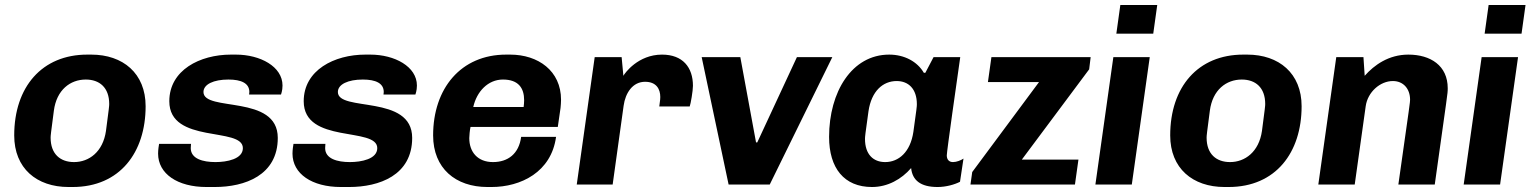

<svg xmlns="http://www.w3.org/2000/svg" viewBox="-20 -740 6153 770"><path d="M564 -314C564 -446 473 -521 346 -521H330C148 -521 37 -391 37 -197C37 -65 127 10 255 10H271C461 10 564 -129 564 -314ZM405 -215C393 -131 337 -90 277 -90C222 -90 183 -122 183 -188C183 -196 184 -205 196 -296C207 -380 262 -421 324 -421C379 -421 418 -389 418 -323C418 -315 417 -306 405 -215Z M746 -163H618C617 -158 614 -139 614 -124C614 -43 692 10 808 10H841C962 10 1094 -37 1094 -187C1094 -363 796 -290 796 -371C796 -402 837 -421 896 -421C948 -421 980 -406 980 -371L979 -361H1107C1107 -362 1113 -376 1113 -397C1113 -473 1024 -521 926 -521H906C782 -521 659 -459 659 -334C659 -161 954 -233 954 -146C954 -102 890 -90 844 -90C794 -90 745 -103 745 -146C745 -149 745 -152 746 -163Z M1285 -163H1157C1156 -158 1153 -139 1153 -124C1153 -43 1231 10 1347 10H1380C1501 10 1633 -37 1633 -187C1633 -363 1335 -290 1335 -371C1335 -402 1376 -421 1435 -421C1487 -421 1519 -406 1519 -371L1518 -361H1646C1646 -362 1652 -376 1652 -397C1652 -473 1563 -521 1465 -521H1445C1321 -521 1198 -459 1198 -334C1198 -161 1493 -233 1493 -146C1493 -102 1429 -90 1383 -90C1333 -90 1284 -103 1284 -146C1284 -149 1284 -152 1285 -163Z M2210 -191H2070C2061 -123 2017 -90 1957 -90C1895 -90 1862 -131 1862 -186C1862 -193 1864 -219 1867 -231H2217L2228 -307C2229 -318 2230 -329 2230 -340C2230 -456 2138 -521 2026 -521H2010C1828 -521 1717 -385 1717 -197C1717 -65 1807 10 1935 10H1951C2069 10 2191 -50 2210 -191ZM1997 -421C2059 -421 2082 -387 2082 -338C2082 -329 2081 -320 2080 -311H1878C1892 -373 1937 -421 1997 -421Z M2624 -313H2746C2750 -323 2759 -376 2759 -396C2759 -470 2718 -521 2635 -521C2539 -521 2486 -447 2480 -436L2473 -511H2365L2293 0H2437L2481 -316C2488 -367 2517 -412 2567 -412C2613 -412 2628 -382 2628 -351C2628 -346 2628 -341 2624 -313Z M3067 0 3318 -511H3176L3017 -169H3012L2949 -511H2794L2902 0Z M3831 -511H3724L3691 -448H3685C3659 -493 3607 -521 3546 -521C3396 -521 3305 -371 3305 -191C3305 -66 3365 10 3477 10C3540 10 3595 -21 3634 -66C3639 -17 3672 10 3740 10C3774 10 3809 0 3830 -11L3844 -104C3834 -97 3816 -90 3802 -90C3786 -90 3777 -100 3777 -117C3777 -132 3818 -421 3831 -511ZM3643 -211C3631 -130 3584 -90 3530 -90C3482 -90 3449 -121 3449 -183C3449 -192 3450 -201 3463 -294C3475 -375 3521 -415 3576 -415C3623 -415 3657 -384 3657 -322C3657 -313 3656 -304 3643 -211Z M3872 0H4291L4305 -100H4078L4348 -462L4354 -511H3956L3942 -411H4147L3879 -50Z M4473 -720 4457 -605H4605L4621 -720ZM4373 0H4519L4591 -511H4445Z M5200 -314C5200 -446 5109 -521 4982 -521H4966C4784 -521 4673 -391 4673 -197C4673 -65 4763 10 4891 10H4907C5097 10 5200 -129 5200 -314ZM5041 -215C5029 -131 4973 -90 4913 -90C4858 -90 4819 -122 4819 -188C4819 -196 4820 -205 4832 -296C4843 -380 4898 -421 4960 -421C5015 -421 5054 -389 5054 -323C5054 -315 5053 -306 5041 -215Z M5448 -511H5339L5267 0H5413L5457 -314C5465 -371 5515 -415 5566 -415C5608 -415 5635 -384 5635 -340C5635 -331 5635 -330 5588 0H5734C5785 -367 5786 -362 5786 -386C5786 -477 5717 -521 5628 -521C5549 -521 5491 -479 5453 -436Z M5950 -720 5934 -605H6082L6098 -720ZM5850 0H5996L6068 -511H5922Z"/></svg>

Font: Chivo
Style: Bold Italic
Weight: 700
Italic angle: -8°
Designer: Hector Gatti
Foundry: Omnibus-Type
Version: Version 1.003;PS 001.003;hotconv 1.0.70;makeotf.lib2.5.58329